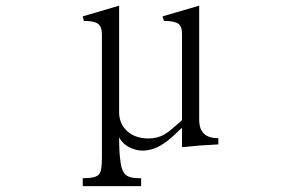

<svg xmlns="http://www.w3.org/2000/svg" viewBox="-20 -504 1040 665"><path d="M266.6 -447.3 270.5 -431.6Q305.7 -431.6 319.3 -421.9Q333 -411.1 333 -384.8V42Q333 88.9 323.2 99.6Q312.5 113.3 266.6 113.3V140.6H468.8V113.3Q442.4 113.3 430.7 109.4Q416 105.5 408.2 92.8Q399.4 79.1 396.5 49.8Q392.6 23.4 392.6 -28.3Q405.3 -3.9 433.6 8.8Q454.1 17.6 473.6 17.6Q510.7 17.6 546.9 -6.8Q568.4 -20.5 600.6 -52.7L610.4 -61.5V5.9Q648.4 2 671.9 0Q697.3 -2 736.3 -3.9V-25.4Q701.2 -25.4 685.5 -42Q669.9 -57.6 669.9 -89.8V-484.4L543 -447.3L547.9 -431.6Q583 -431.6 597.7 -421.9Q610.4 -412.1 610.4 -387.7V-87.9L591.8 -71.3Q565.4 -47.9 550.8 -39.1Q526.4 -24.4 494.1 -24.4Q451.2 -24.4 423.8 -46.9Q394.5 -71.3 392.6 -111.3V-484.4Z"/></svg>

Font: BatangChe
Style: Regular
Weight: 400
Monospace: yes
Version: Version 2.21